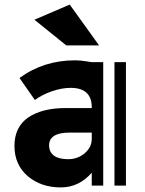

<svg xmlns="http://www.w3.org/2000/svg" viewBox="-20 -809 634 837"><path d="M412 -611H269L130 -723L284 -789ZM479 -538V0H529V-538ZM380 -538Q367 -540 354 -542Q343 -544 330 -545Q317 -546 307 -546Q170 -546 65 -469L132 -373Q163 -396 206 -411Q249 -426 288 -426Q380 -426 380 -341V-338H267Q164 -338 103 -297Q43 -255 43 -173Q43 -91 101 -41Q159 8 245 8Q324 8 380 -56V0H430V-538H381ZM380 -205Q380 -184 371.5 -168Q363 -152 347 -139Q317 -115 277 -115Q237 -115 216 -130Q194 -146 194 -175Q194 -231 284 -231H380Z"/></svg>

Font: Balans
Style: Regular
Weight: 400
Designer: Thomas Breure
Foundry: Thomas Breure
Version: Version 2.001